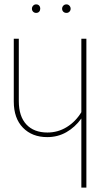

<svg xmlns="http://www.w3.org/2000/svg" viewBox="-20 -858 514 878"><path d="M375 -681V0H352V-316Q323 -276 283.5 -253.5Q244 -231 196 -231Q127 -231 85 -274Q43 -317 43 -394V-681H66V-396Q66 -326 100.5 -289Q135 -252 197 -252Q245 -252 285.5 -277Q326 -302 352 -345V-681ZM164 -818Q164 -810 159 -804.5Q154 -799 145 -799Q137 -799 131.5 -804.5Q126 -810 126 -818Q126 -826 131.5 -832Q137 -838 145 -838Q154 -838 159 -832.5Q164 -827 164 -818ZM303 -818Q303 -810 297.5 -804.5Q292 -799 284 -799Q275 -799 269.5 -804.5Q264 -810 264 -818Q264 -826 269.5 -832Q275 -838 284 -838Q292 -838 297.5 -832Q303 -826 303 -818Z"/></svg>

Font: Fira Sans Extra Condensed Thin
Style: Regular
Weight: 250
Width: 1
Designer: Carrois Corporate & Edenspiekermann AG
Foundry: Carrois Corporate GbR & Edenspiekermann AG
Version: Version 4.203